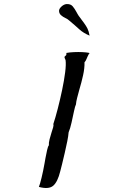

<svg xmlns="http://www.w3.org/2000/svg" viewBox="-20 -918 640 943"><path d="M417 -654Q409 -639 405 -628.5Q401 -618 395 -612Q396 -584 388 -548Q380 -512 370 -479Q364 -457 359 -438Q354 -419 353 -405Q349 -398 343.5 -372Q338 -346 331.5 -316.5Q325 -287 317 -268Q316 -252 310.5 -224.5Q305 -197 298 -167Q291 -137 285 -112.5Q279 -88 276 -77Q263 -24 241 -5.5Q219 13 171 0Q176 -12 184 -44.5Q192 -77 199 -117Q200 -123 203.5 -142.5Q207 -162 211.5 -181.5Q216 -201 220 -204Q219 -217 223.5 -234Q228 -251 233 -267Q238 -281 241 -292.5Q244 -304 242 -309Q252 -339 263.5 -383.5Q275 -428 285 -475.5Q295 -523 300 -562.5Q305 -602 302 -623Q296 -635 297 -638.5Q298 -642 301 -643Q303 -645 305 -647.5Q307 -650 306 -658Q322 -661 343.5 -662Q365 -663 384.5 -662Q404 -661 414 -659Q424 -657 417 -654ZM420 -743Q389 -756 369 -774.5Q349 -793 319 -818Q313 -824 301 -829.5Q289 -835 279.5 -843.5Q270 -852 270 -865Q270 -875 282 -886Q294 -897 307 -898Q327 -899 337 -887Q347 -875 355 -860Q358 -855 360.5 -850Q363 -845 366 -841Q383 -818 393 -804.5Q403 -791 409.5 -778Q416 -765 420 -743Z"/></svg>

Font: Yuji Boku
Style: Regular
Weight: 400
Designer: Kataoka Yuji
Foundry: Kinuta Font Factory
Version: Version 3.002